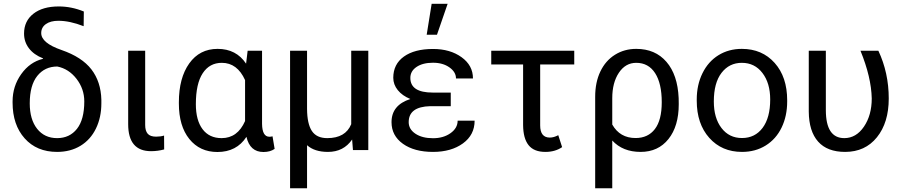

<svg xmlns="http://www.w3.org/2000/svg" viewBox="-20 -798 4796 1021"><path d="M107.9 -619.6Q107.9 -686 157.5 -724.9Q207 -763.7 292.5 -763.7Q360.4 -763.7 425.8 -736.8L424.8 -658.7Q351.1 -687.5 290.5 -687.5Q248.5 -687.5 223.9 -669.9Q199.2 -652.3 199.2 -622.1Q199.2 -569.3 307.4 -532Q415.5 -494.6 466.1 -429Q516.6 -363.3 519 -267.6V-248.5Q519 -173.8 490.2 -114.5Q461.4 -55.2 408 -22.7Q354.5 9.8 283.7 9.8Q175.3 9.8 111.1 -62.3Q46.9 -134.3 46.9 -252.4V-258.8Q46.9 -339.4 92.8 -403.8Q138.7 -468.3 209 -485.4L208.5 -487.8Q160.2 -506.8 134 -541Q107.9 -575.2 107.9 -619.6ZM138.2 -248.5Q138.2 -162.6 177.5 -113Q216.8 -63.5 283.7 -63.5Q350.1 -63.5 389.2 -112.8Q428.2 -162.1 428.2 -258.8Q428.2 -325.2 387 -378.7Q345.7 -432.1 284.7 -444.3Q218.3 -444.3 178.2 -394.3Q138.2 -344.2 138.2 -248.5Z M752 -528.3V-133.3Q752 -102.5 765.4 -86.9Q778.8 -71.3 810.1 -71.3Q833.5 -71.3 852.5 -77.1L853 -3.4Q818.8 5.9 783.2 5.9Q661.6 5.9 661.6 -137.7V-528.3Z M1373.5 -528.3V-139.2Q1374.5 -70.8 1412.6 -70.8Q1421.9 -70.8 1429.2 -73.2L1440.4 -6.3Q1417 10.3 1380.9 10.3Q1309.1 10.3 1290.5 -70.3Q1238.3 10.3 1136.2 10.3Q1042.5 10.3 986.8 -58.8Q931.2 -127.9 931.2 -247.1V-254.4Q931.2 -383.3 986.3 -460.7Q1041.5 -538.1 1137.2 -538.1Q1236.3 -538.1 1288.6 -459.5L1296.9 -528.3ZM1021.5 -244.1Q1021.5 -158.7 1057.1 -111.1Q1092.8 -63.5 1158.7 -63.5Q1243.2 -63.5 1283.2 -154.3V-372.1Q1241.7 -463.9 1159.7 -463.9Q1094.2 -463.9 1057.9 -408.4Q1021.5 -353 1021.5 -244.1Z M1612.8 -528.3V-219.2Q1613.3 -139.6 1638.4 -101.6Q1663.6 -63.5 1720.2 -63.5Q1817.4 -63.5 1847.7 -137.7V-528.3H1938.5V0H1856.9L1852.5 -56.2Q1807.1 9.8 1724.1 9.8Q1652.3 9.8 1612.8 -25.9V203.1H1522.5V-528.3Z M2153.3 -148.4Q2153.3 -110.8 2189.2 -86.9Q2225.1 -63 2282.7 -63Q2337.9 -63 2375.7 -89.8Q2413.6 -116.7 2413.6 -156.2H2503.9Q2503.9 -80.6 2441.7 -35.4Q2379.4 9.8 2282.7 9.8Q2183.1 9.8 2122.6 -33.4Q2062 -76.7 2062 -148.4Q2062 -239.3 2162.1 -271.5Q2119.1 -289.1 2095.2 -318.8Q2071.3 -348.6 2071.3 -384.3Q2071.3 -456.5 2127.7 -497.1Q2184.1 -537.6 2282.7 -537.6Q2373.5 -537.6 2434.3 -493.9Q2495.1 -450.2 2495.1 -380.9H2404.8Q2404.8 -415 2369.9 -439.7Q2335 -464.4 2282.7 -464.4Q2228 -464.4 2195.1 -442.1Q2162.1 -419.9 2162.1 -383.8Q2162.1 -305.7 2281.2 -305.7H2377V-233.4H2267.6Q2153.3 -230.5 2153.3 -148.4ZM2275.4 -777.8H2360.4L2303.7 -613.3H2249Z M3033.7 -455.1H2852.5V-131.3Q2852.5 -66.4 2903.8 -66.4Q2924.8 -66.4 2948.7 -79.1L2969.2 -15.6Q2932.1 9.8 2880.4 9.8Q2819.3 9.8 2790.8 -26.1Q2762.2 -62 2761.7 -133.3V-455.1H2592.3V-528.3H3033.7Z M3363.3 -538.1Q3464.4 -538.1 3523.9 -469.2Q3583.5 -400.4 3588.9 -276.4L3589.4 -244.1Q3589.4 -127 3534.7 -58.6Q3480 9.8 3386.7 9.8Q3291.5 9.8 3235.8 -50.8V203.1H3145V-283.2Q3145 -360.4 3172.6 -418Q3200.2 -475.6 3250.2 -506.8Q3300.3 -538.1 3363.3 -538.1ZM3235.8 -135.7Q3276.4 -64 3359.9 -64Q3425.8 -64 3462.4 -111.6Q3499 -159.2 3499 -254.4Q3499 -354.5 3463.6 -409.2Q3428.2 -463.9 3363.3 -463.9Q3306.2 -463.9 3271 -411.1Q3235.8 -358.4 3235.8 -275.9Z M3685.1 -269Q3685.1 -346.7 3715.6 -408.7Q3746.1 -470.7 3800.5 -504.4Q3855 -538.1 3924.8 -538.1Q4032.7 -538.1 4099.4 -463.4Q4166 -388.7 4166 -264.6V-258.3Q4166 -181.2 4136.5 -119.9Q4106.9 -58.6 4052 -24.4Q3997.1 9.8 3925.8 9.8Q3818.4 9.8 3751.7 -64.9Q3685.1 -139.6 3685.1 -262.7ZM3775.9 -258.3Q3775.9 -170.4 3816.7 -117.2Q3857.4 -64 3925.8 -64Q3994.6 -64 4035.2 -117.9Q4075.7 -171.9 4075.7 -269Q4075.7 -356 4034.4 -409.9Q3993.2 -463.9 3924.8 -463.9Q3857.9 -463.9 3816.9 -410.6Q3775.9 -357.4 3775.9 -258.3Z M4371.6 -528.3V-212.4Q4371.6 -63.5 4469.7 -63.5Q4532.7 -63.5 4574.2 -124.5Q4615.7 -185.5 4615.7 -274.4Q4613.3 -387.2 4555.7 -528.3H4650.9Q4706.1 -410.6 4706.1 -274.4Q4706.1 -146 4643.3 -68.1Q4580.6 9.8 4474.1 9.8Q4379.4 9.8 4330.6 -44.9Q4281.7 -99.6 4280.8 -204.6V-528.3Z"/></svg>

Font: Noboto
Style: Regular
Weight: 400
Designer: Google
Version: Version 2.001101; 2014